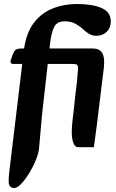

<svg xmlns="http://www.w3.org/2000/svg" viewBox="-20 -716 579 955"><path d="M51 219Q36 219 29.5 210Q23 201 23 186Q23 167 26 140L99 -468Q109 -547 145 -597.5Q181 -648 237.5 -672Q294 -696 365 -696Q440 -696 485.5 -676Q531 -656 531 -610Q531 -577 510.5 -557.5Q490 -538 459 -538Q438 -538 421.5 -548.5Q405 -559 389.5 -573.5Q374 -588 353 -599Q332 -610 302 -610Q263 -610 249 -581Q235 -552 229 -499L196 -208Q189 -149 184 -88.5Q179 -28 174 24Q171 49 157.5 82Q144 115 124.5 146.5Q105 178 85.5 198.5Q66 219 51 219ZM369 16Q352 16 344.5 -6Q337 -28 337 -54Q337 -84 340 -111Q343 -138 347 -170Q350 -203 354 -237Q358 -271 363 -312Q367 -353 368 -371Q369 -389 363.5 -393.5Q358 -398 342 -398L437 -475Q464 -475 476.5 -465.5Q489 -456 493.5 -441.5Q498 -427 498 -412Q498 -391 496 -374.5Q494 -358 490 -326L472 -179Q466 -128 461.5 -93Q457 -58 453.5 -32.5Q450 -7 447 16ZM44 -398Q37 -398 34 -403Q31 -408 33 -415L43 -444Q50 -462 58 -468.5Q66 -475 96 -475H437L396 -398Z"/></svg>

Font: Alkatra Medium
Style: Regular
Weight: 500
Designer: Suman Bhandary
Version: Version 1.100;gftools[0.9.22]